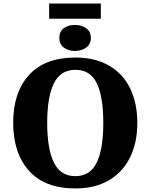

<svg xmlns="http://www.w3.org/2000/svg" viewBox="-20 -1048 845 1078"><path d="M54 -359Q54 -529 143 -627Q232 -725 404 -725Q513 -725 591.5 -680Q670 -635 710.5 -552Q751 -469 751 -358Q751 -247 710 -164Q669 -81 591 -35.5Q513 10 403 10Q232 10 143 -89Q54 -188 54 -359ZM560 -358Q560 -505 523.5 -580.5Q487 -656 404 -656Q320 -656 282.5 -580Q245 -504 245 -358Q245 -212 282.5 -135.5Q320 -59 403 -59Q486 -59 523 -135Q560 -211 560 -358ZM256 -1028H546V-943H256ZM313 -835Q313 -871 338 -889.5Q363 -908 401 -908Q438 -908 464 -889.5Q490 -871 490 -835Q490 -800 464 -781Q438 -762 401 -762Q363 -762 338 -781Q313 -800 313 -835Z"/></svg>

Font: Noto Serif ExtraBold
Style: Regular
Weight: 800
Designer: Monotype Design Team
Foundry: Monotype Imaging Inc.
Version: Version 1.001